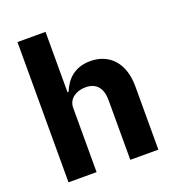

<svg xmlns="http://www.w3.org/2000/svg" viewBox="-134 -846 868 952"><g transform="rotate(-20 300.0 -370.0)"><path d="M65 0H213.1V-339.1C213.1 -388.8 258.2 -414.1 304 -414.1C361.9 -414.1 391 -378.9 391 -313.9V0H539.1V-334.2C539.1 -459.2 470.2 -528.1 371.1 -528.1C288 -528.1 241.8 -480.1 219.1 -421.9H213.1V-740.1H65Z"/></g></svg>

Font: Margiela Mono Bold
Style: Regular
Weight: 700
Designer: Mike Abbink, Paul van der Laan, Pieter van Rosmalen
Foundry: Bold Monday
Version: Version 2.003 2021